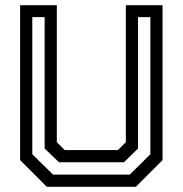

<svg xmlns="http://www.w3.org/2000/svg" viewBox="-20 -720 704 740"><path d="M160.5 0 57.5 -103V-700H199V-172L229.5 -141.5H434.5L465 -172V-700H606.5V-103L503.5 0ZM184.5 -47H480L559.5 -125.5V-654H512V-147.5L457.5 -94.5H207.5L152 -147.5V-654H104.5V-125.5Z"/></svg>

Font: Tourney Thin Medium
Style: Regular
Weight: 500
Version: Version 1.015